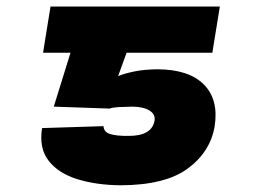

<svg xmlns="http://www.w3.org/2000/svg" viewBox="-20 -548 771 577"><path d="M309.6 -221.7 141.6 -227.5 191.9 -389.6H109.4L131.8 -528.3H640.6L618.2 -389.6H360.4L335 -319.3Q354 -327.1 383.8 -333.3Q413.6 -339.4 453.1 -339.8Q547.9 -339.4 592.8 -293.9Q637.7 -248.5 625 -168Q611.8 -91.3 544.2 -41.5Q476.6 8.3 342.8 8.8Q271.5 8.3 214.1 -9Q156.7 -26.4 126.7 -64.2Q96.7 -102.1 106.4 -163.1L291 -168.9Q292 -150.9 311.5 -145Q331.1 -139.2 366.2 -139.6Q435.5 -139.2 444.3 -184.6Q447.8 -204.1 429.7 -215.6Q411.6 -227.1 377.9 -227.5Q352.1 -227.1 335 -226.1Q317.9 -225.1 309.6 -221.7Z"/></svg>

Font: Inter Black
Style: Italic
Weight: 900
Italic angle: -9.39999°
Designer: Rasmus Andersson
Foundry: rsms
Version: Version 4.000;git-a52131595